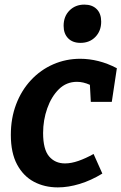

<svg xmlns="http://www.w3.org/2000/svg" viewBox="-20 -801 527 833"><path d="M231 12Q173 12 127 -12.5Q81 -37 54 -87.5Q27 -138 27 -216Q27 -288 50 -348.5Q73 -409 114.5 -453.5Q156 -498 211 -522Q266 -546 328 -546Q367 -546 407 -536Q447 -526 487 -505L465 -359H374L370 -433Q341 -446 314 -446Q268 -446 235.5 -414Q203 -382 185 -331Q167 -280 167 -224Q167 -153 193 -122.5Q219 -92 262 -92Q289 -92 320.5 -103Q352 -114 386 -133L424 -48Q375 -18 325.5 -3Q276 12 231 12ZM329 -615Q295 -615 275.5 -635Q256 -655 256 -689Q256 -730 281.5 -755.5Q307 -781 346 -781Q380 -781 399.5 -761.5Q419 -742 419 -707Q419 -667 394 -641Q369 -615 329 -615Z"/></svg>

Font: Bitter
Style: Bold Italic
Weight: 700
Italic angle: -9°
Designer: Sol Matas, and Bitter project Authors
Foundry: Sol Matas
Version: Version 2.001